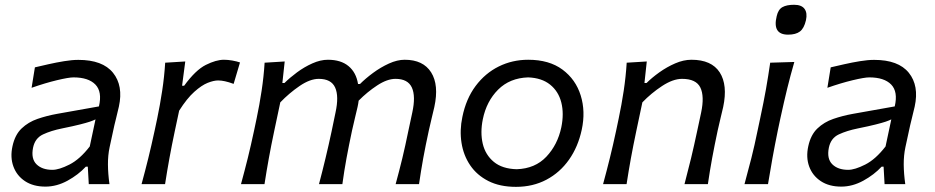

<svg xmlns="http://www.w3.org/2000/svg" viewBox="-20 -752 3816 784"><path d="M165.5 10Q116 10 82.2 -12.2Q48.5 -34.5 34.8 -72Q21 -109.5 31 -155Q41 -201.5 68.2 -227.5Q95.5 -253.5 133.2 -266.5Q171 -279.5 212.5 -287L384 -317.5Q398 -377.5 369.5 -406.8Q341 -436 280 -436Q260.5 -436 212.5 -424.5Q164.5 -413 109 -393.5L122.5 -477Q146.5 -482.5 178.2 -489.8Q210 -497 242 -502.2Q274 -507.5 300 -507.5Q399 -507.5 441.5 -454.8Q484 -402 465.5 -317Q460.5 -294 453.8 -268Q447 -242 440.5 -210.5L427.5 -150.5Q420.5 -117.5 420.8 -80.2Q421 -43 427 0H342.5L338.5 -71.5H330.5Q300 -38.5 255.8 -14.2Q211.5 10 165.5 10ZM194 -58.5Q221 -58.5 263.5 -80Q306 -101.5 346.5 -154L370 -264.5Q361 -260 347 -255.2Q333 -250.5 306.5 -243.8Q280 -237 233 -227.5Q188.5 -218.5 155.8 -203.2Q123 -188 115 -149Q106 -104 129 -81.2Q152 -58.5 194 -58.5Z M558 0Q573 -55 585.5 -105.8Q598 -156.5 611.5 -219L622 -268.5Q633.5 -323.5 642.2 -381.2Q651 -439 654.5 -496L736.5 -501L723.5 -402H732Q778.5 -466 820.5 -487Q862.5 -508 894.5 -508Q910.5 -508 928.8 -504.8Q947 -501.5 960 -497L934 -409.5Q913.5 -417 898.5 -420.2Q883.5 -423.5 870.5 -423.5Q853 -423.5 828.2 -413.8Q803.5 -404 773.5 -377.2Q743.5 -350.5 711.5 -300L693.5 -215.5Q681 -156.5 671.8 -105.8Q662.5 -55 654 0Z M964 0Q979 -55 991.8 -106.5Q1004.5 -158 1017.5 -219L1028 -269Q1039.5 -323.5 1048.2 -381.2Q1057 -439 1060.5 -496L1142.5 -501L1133 -413H1141.5Q1163 -434.5 1192.8 -456.5Q1222.5 -478.5 1255.5 -493.2Q1288.5 -508 1319 -508Q1372 -508 1403.2 -482Q1434.5 -456 1442 -409H1450Q1472.5 -431.5 1503.2 -454.2Q1534 -477 1568 -492.5Q1602 -508 1632.5 -508Q1708 -508 1740.5 -456.5Q1773 -405 1753.5 -315Q1749 -294 1743 -270.8Q1737 -247.5 1731 -219Q1717.5 -157 1708.2 -106Q1699 -55 1691 0H1595.5Q1610.5 -55 1622.8 -105.8Q1635 -156.5 1647 -215.5L1663.5 -292.5Q1678 -359 1661.8 -394.5Q1645.5 -430 1595 -430Q1561 -430 1520.2 -403.2Q1479.5 -376.5 1444.5 -341Q1443 -328.5 1440 -315Q1435.5 -294 1429.5 -270.8Q1423.5 -247.5 1417.5 -219Q1404.5 -158 1395 -106.5Q1385.5 -55 1378 0H1282.5Q1297 -55 1309.2 -106Q1321.5 -157 1334 -215.5L1350 -292.5Q1364.5 -359 1348.5 -394.5Q1332.5 -430 1281.5 -430Q1246 -430 1203.2 -400.8Q1160.5 -371.5 1124.5 -334L1099.5 -216Q1087 -157 1077.8 -106Q1068.5 -55 1060 0Z M2087 11Q2021 11 1974.2 -12.8Q1927.5 -36.5 1900 -77Q1872.5 -117.5 1864.5 -168.8Q1856.5 -220 1868 -274.5Q1883 -348.5 1922 -400.8Q1961 -453 2016.5 -480.5Q2072 -508 2137 -508Q2222.5 -508 2276.8 -467.8Q2331 -427.5 2351.2 -362.2Q2371.5 -297 2355.5 -222.5Q2340.5 -152.5 2303.5 -100Q2266.5 -47.5 2211.2 -18.2Q2156 11 2087 11ZM2090 -61Q2165 -63.5 2211 -112.2Q2257 -161 2272 -232Q2283.5 -288 2272 -333.5Q2260.5 -379 2226.2 -406.5Q2192 -434 2136.5 -436Q2061.5 -433.5 2014 -386Q1966.5 -338.5 1951.5 -265Q1940.5 -211 1951.2 -165.2Q1962 -119.5 1996.5 -91Q2031 -62.5 2090 -61Z M2442.5 0Q2457.5 -55 2470.2 -106.5Q2483 -158 2496 -219L2506.5 -269Q2518 -323.5 2526.8 -381.2Q2535.5 -439 2539 -496L2621 -501L2611.5 -413H2620Q2641.5 -434.5 2672.2 -456.5Q2703 -478.5 2737 -493.2Q2771 -508 2803.5 -508Q2885.5 -508 2918.8 -456.5Q2952 -405 2933 -315Q2928.5 -294 2922.5 -270.8Q2916.5 -247.5 2910.5 -219Q2897.5 -158 2888 -106.5Q2878.5 -55 2870.5 0H2775Q2789.5 -55 2801.8 -105.8Q2814 -156.5 2826.5 -215.5L2843 -292.5Q2857 -359 2839.8 -394.5Q2822.5 -430 2765 -430Q2728 -430 2683.5 -400.8Q2639 -371.5 2603 -334L2578 -216Q2565.5 -156.5 2556.2 -105.8Q2547 -55 2538.5 0Z M3020 0Q3035 -55 3048 -106.2Q3061 -157.5 3073.5 -219L3084 -268.5Q3098.5 -336 3107.8 -388.5Q3117 -441 3125 -496L3223.5 -499Q3207.5 -443.5 3194.5 -390.5Q3181.5 -337.5 3166.5 -268.5L3156 -219Q3143.5 -157.5 3134.2 -106.2Q3125 -55 3116 0ZM3198 -610.5Q3133 -610.5 3151.5 -686Q3157.5 -713 3174.8 -722.8Q3192 -732.5 3222.5 -732.5Q3253 -732.5 3265.2 -715.8Q3277.5 -699 3271 -669.5Q3263.5 -636.5 3246.5 -623.5Q3229.5 -610.5 3198 -610.5Z M3415 10Q3365.5 10 3331.8 -12.2Q3298 -34.5 3284.2 -72Q3270.5 -109.5 3280.5 -155Q3290.5 -201.5 3317.8 -227.5Q3345 -253.5 3382.8 -266.5Q3420.5 -279.5 3462 -287L3633.5 -317.5Q3647.5 -377.5 3619 -406.8Q3590.5 -436 3529.5 -436Q3510 -436 3462 -424.5Q3414 -413 3358.5 -393.5L3372 -477Q3396 -482.5 3427.8 -489.8Q3459.5 -497 3491.5 -502.2Q3523.5 -507.5 3549.5 -507.5Q3648.5 -507.5 3691 -454.8Q3733.5 -402 3715 -317Q3710 -294 3703.2 -268Q3696.5 -242 3690 -210.5L3677 -150.5Q3670 -117.5 3670.2 -80.2Q3670.5 -43 3676.5 0H3592L3588 -71.5H3580Q3549.5 -38.5 3505.2 -14.2Q3461 10 3415 10ZM3443.5 -58.5Q3470.5 -58.5 3513 -80Q3555.5 -101.5 3596 -154L3619.5 -264.5Q3610.5 -260 3596.5 -255.2Q3582.5 -250.5 3556 -243.8Q3529.5 -237 3482.5 -227.5Q3438 -218.5 3405.2 -203.2Q3372.5 -188 3364.5 -149Q3355.5 -104 3378.5 -81.2Q3401.5 -58.5 3443.5 -58.5Z"/></svg>

Font: Commissioner Flair
Style: Italic
Weight: 400
Italic angle: -12°
Designer: Kostas Bartsokas
Foundry: Kostas Bartsokas
Version: Version 1.000; ttfautohint (v1.8.3)